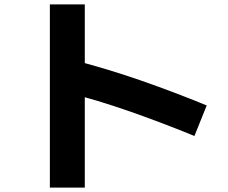

<svg xmlns="http://www.w3.org/2000/svg" viewBox="-20 -797 1040 874"><path d="M366 57H207V-777H366ZM921 -317 865 -178Q721 -237 574.5 -288.5Q428 -340 272 -380L309 -525Q471 -483 623 -430Q775 -377 921 -317Z"/></svg>

Font: Murecho Thin
Style: Bold
Weight: 700
Version: Version 1.010